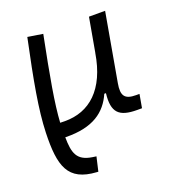

<svg xmlns="http://www.w3.org/2000/svg" viewBox="-137 -630 860 962"><g transform="rotate(-20 293.0 -149.0)"><path d="M222.2 229 239.7 153.3 219.7 150.4C138.7 138.2 126.5 93.8 125.5 10.3H129.9C273.9 12.7 346.2 -42 383.8 -127.9H392.6C380.9 -26.9 415 4.9 511.7 4.9H536.6L549.3 -66.9H531.7C471.2 -66.9 454.1 -89.8 465.8 -154.8L529.8 -517.1H443.8L411.6 -335.9V-336.9C381.3 -149.4 282.2 -65.9 152.3 -66.4L126.5 -66.9C132.3 -166.5 156.7 -301.8 199.2 -514.6L118.7 -527.3C72.3 -308.6 45.9 -165 42 -44.9C36.6 132.8 63 219.2 214.4 228.5Z"/></g></svg>

Font: Cascadia Mono SemiLight
Style: Italic
Weight: 350
Italic angle: -10°
Monospace: yes
Designer: Aaron Bell
Foundry: Saja Typeworks
Version: Version 2404.023